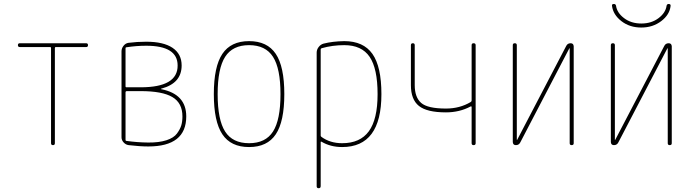

<svg xmlns="http://www.w3.org/2000/svg" viewBox="-20 -740 3540 979"><path d="M81.1 -500Q71.3 -500 71.3 -509.8Q71.3 -519.5 81.1 -519.5H418.9Q428.7 -519.5 428.7 -509.8Q428.7 -500 418.9 -500H264.6Q259.8 -500 259.8 -495.1V-9.8Q259.8 0 250 0Q240.2 0 240.2 -9.8V-495.1Q240.2 -500 235.4 -500Z M620.1 -269.5V-27.3Q620.1 -21.5 625 -21.5Q680.7 -13.7 735.8 -13.2Q791 -12.7 828.6 -24.9Q866.2 -37.1 882.3 -59.1Q898.4 -81.1 904.3 -100.6Q910.2 -120.1 910.2 -146.5Q910.2 -214.8 858.9 -245.1Q807.6 -275.4 697.3 -275.4H625Q620.1 -274.4 620.1 -269.5ZM620.1 -493.2V-299.8Q620.1 -294.9 625 -294.9H697.3Q886.7 -294.9 885.7 -406.2Q885.7 -506.8 725.6 -506.8Q675.8 -506.8 625 -499Q620.1 -499 620.1 -493.2ZM635.7 0Q621.1 -2 610.4 -13.7Q599.6 -25.4 599.6 -40V-478.5Q599.6 -493.2 609.4 -505.9Q619.1 -518.6 633.8 -521.5Q678.7 -527.3 725.6 -527.3Q813.5 -527.3 859.9 -496.1Q906.2 -464.8 906.2 -406.2Q906.2 -315.4 802.7 -288.1Q800.8 -288.1 800.8 -286.1Q800.8 -285.2 802.7 -285.2Q929.7 -259.8 929.7 -146.5Q929.7 6.8 736.3 6.8Q693.4 6.8 635.7 0Z M1372.1 -450.2Q1334 -509.8 1250 -509.8Q1166 -509.8 1127.9 -450.2Q1089.8 -390.6 1089.8 -259.8Q1089.8 -128.9 1127.9 -69.3Q1166 -9.8 1250 -9.8Q1334 -9.8 1372.1 -69.3Q1410.2 -128.9 1410.2 -259.8Q1410.2 -390.6 1372.1 -450.2ZM1386.2 -55.2Q1342.8 9.8 1250 9.8Q1157.2 9.8 1113.8 -55.2Q1070.3 -120.1 1070.3 -260.3Q1070.3 -400.4 1113.8 -465.3Q1157.2 -530.3 1250 -530.3Q1342.8 -530.3 1386.2 -465.3Q1429.7 -400.4 1429.7 -260.3Q1429.7 -120.1 1386.2 -55.2Z M1615.2 -488.3V-48.8Q1615.2 -44.9 1619.1 -42Q1663.1 -9.8 1724.6 -9.8Q1816.4 -9.8 1860.8 -70.8Q1905.3 -131.8 1905.3 -259.8Q1905.3 -390.6 1864.7 -450.2Q1824.2 -509.8 1735.4 -509.8Q1674.8 -509.8 1620.1 -494.1Q1615.2 -492.2 1615.2 -488.3ZM1594.7 210V-471.7Q1594.7 -487.3 1605 -500.5Q1615.2 -513.7 1629.9 -517.6Q1675.8 -529.3 1735.4 -530.3Q1833 -530.3 1878.9 -465.3Q1924.8 -400.4 1924.8 -259.8Q1924.8 9.8 1724.6 9.8Q1665 9.8 1619.1 -17.6Q1615.2 -19.5 1615.2 -15.6V209Q1615.2 219.7 1605 219.7Q1594.7 219.7 1594.7 210Z M2253.9 -167Q2157.2 -167 2116.2 -199.7Q2075.2 -232.4 2075.2 -305.7V-509.8Q2075.2 -519.5 2085 -519.5Q2094.7 -519.5 2094.7 -509.8V-305.7Q2094.7 -244.1 2127.4 -215.3Q2160.2 -186.5 2253.9 -186.5Q2324.2 -186.5 2379.9 -219.7Q2384.8 -222.7 2384.8 -227.5V-509.8Q2384.8 -519.5 2395 -519.5Q2405.3 -519.5 2405.3 -509.8V-9.8Q2405.3 0 2395 0Q2384.8 0 2384.8 -9.8V-195.3Q2384.8 -196.3 2383.3 -197.3Q2381.8 -198.2 2379.9 -197.3Q2323.2 -167 2253.9 -167Z M2610.4 0Q2595.7 0 2594.7 -15.6V-509.8Q2594.7 -519.5 2605 -519.5Q2615.2 -519.5 2615.2 -509.8V-27.3Q2615.2 -26.4 2616.2 -26.4Q2617.2 -26.4 2617.2 -27.3L2867.2 -505.9Q2874 -519.5 2889.6 -519.5Q2904.3 -519.5 2905.3 -503.9V-9.8Q2905.3 0 2895 0Q2884.8 0 2884.8 -9.8V-493.2Q2884.8 -494.1 2883.8 -494.1Q2882.8 -494.1 2882.8 -493.2L2632.8 -13.7Q2626 0 2610.4 0Z M3110.4 0Q3095.7 0 3094.7 -15.6V-509.8Q3094.7 -519.5 3105 -519.5Q3115.2 -519.5 3115.2 -509.8V-27.3Q3115.2 -26.4 3116.2 -26.4Q3117.2 -26.4 3117.2 -27.3L3367.2 -505.9Q3374 -519.5 3389.6 -519.5Q3404.3 -519.5 3405.3 -503.9V-9.8Q3405.3 0 3395 0Q3384.8 0 3384.8 -9.8V-493.2Q3384.8 -494.1 3383.8 -494.1Q3382.8 -494.1 3382.8 -493.2L3132.8 -13.7Q3126 0 3110.4 0ZM3250 -599.6Q3190.4 -599.6 3148.4 -632.3Q3106.4 -665 3100.6 -710Q3098.6 -719.7 3110.4 -719.7Q3119.1 -719.7 3121.1 -710.9Q3126 -674.8 3162.1 -647.5Q3198.2 -620.1 3250 -620.1Q3301.8 -620.1 3337.9 -647.5Q3374 -674.8 3378.9 -710.9Q3380.9 -719.7 3389.6 -719.7Q3400.4 -719.7 3399.4 -710Q3394.5 -665 3351.6 -632.3Q3308.6 -599.6 3250 -599.6Z"/></svg>

Font: Rounded-X Mgen+ 1mn thin
Style: Regular
Weight: 100
Designer: [Source Han Sans]
Ryoko NISHIZUKA  (kana & ideographs); Paul D. Hunt (Latin, Greek & Cyrillic); Wenlong ZHANG  (bopomofo
Version: Version 1.059.20150602